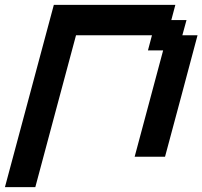

<svg xmlns="http://www.w3.org/2000/svg" viewBox="-54 -645 832 790"><path d="M-33.7 125H91.3Q119.1 20.5 175 -187.7Q231 -396 258.8 -500H571.3L554.7 -437.5H617.2L500 0H625Q647.5 -83 692.1 -250Q736.8 -417 758.8 -500H696.3L713.4 -562.5H650.9L667.5 -625H167.5Q133.8 -500 66.9 -250Q0 0 -33.7 125Z"/></svg>

Font: Faithful 32x
Style: Oblique
Weight: 400
Foundry: Faithful Resource Pack
Version: Version 1.0; January 27, 2023